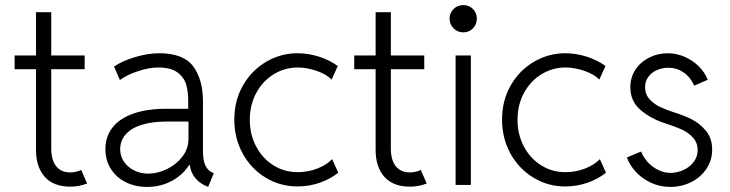

<svg xmlns="http://www.w3.org/2000/svg" viewBox="-20 -735 2900 763"><path d="M123 -141.6V-460H38.1V-514.6H123V-686.5H183.6V-514.6H316.4V-460H183.6V-144.5Q183.6 -99.6 203.1 -74.7Q222.7 -49.8 258.8 -49.8Q281.7 -49.8 302.7 -59.6L326.2 -5.9Q293.9 6.8 259.8 6.8Q192.4 6.8 157.5 -32.7Q122.6 -72.3 123 -141.6Z M398.9 -142.6Q398.9 -191.9 427 -228Q455.1 -264.2 509.3 -283.4Q563.5 -302.7 640.1 -302.7H728V-333Q728 -369.6 720 -398.4Q711.9 -427.2 685.5 -447Q659.2 -466.8 608.9 -466.8Q573.7 -466.8 529.8 -452.6Q485.8 -438.5 456.5 -417L433.1 -470.7Q467.3 -493.7 518.1 -508.5Q568.8 -523.4 612.8 -523.4Q708.5 -523.4 747.3 -471.9Q786.1 -420.4 786.6 -333V-134.8Q786.1 -66.4 822.8 -49.8L829.6 -46.9L807.1 7.8L794.4 2Q769 -9.8 753.2 -31.2Q737.3 -52.7 734.4 -79.1H731.4Q707.5 -40.5 663.3 -16.4Q619.1 7.8 564 7.8Q517.6 7.8 479.7 -11Q441.9 -29.8 420.4 -64Q398.9 -98.1 398.9 -142.6ZM569.8 -44.9Q607.4 -45.4 644.3 -63.5Q681.2 -81.5 705.1 -113Q729 -144.5 729 -182.6V-252H643.1Q584 -252 542.5 -238.8Q501 -225.6 479.5 -200.9Q458 -176.3 457.5 -142.6Q457.5 -114.3 472.7 -92.3Q487.8 -70.3 513.4 -57.6Q539.1 -44.9 569.8 -44.9Z M911.1 -259.8Q911.1 -335.4 945.6 -395.5Q980 -455.6 1037.8 -489.5Q1095.7 -523.4 1162.1 -523.4Q1205.1 -523.4 1247.8 -509.8Q1290.5 -496.1 1322.3 -472.7L1297.9 -418.9Q1275.9 -440.9 1236.8 -453.9Q1197.8 -466.8 1163.1 -466.8Q1112.3 -466.8 1068.6 -440.4Q1024.9 -414.1 998.8 -366.5Q972.7 -318.8 972.7 -258.8Q972.7 -200.7 997.8 -153.1Q1022.9 -105.5 1066.4 -78.1Q1109.9 -50.8 1163.1 -50.8Q1204.1 -50.8 1241 -65.2Q1277.8 -79.6 1299.8 -102.5L1324.2 -48.8Q1293 -23.4 1250.7 -8.8Q1208.5 5.9 1162.1 5.9Q1093.3 5.9 1035.6 -29.1Q978 -64 944.6 -124.8Q911.1 -185.5 911.1 -259.8Z M1472.7 -141.6V-460H1387.7V-514.6H1472.7V-686.5H1533.2V-514.6H1666V-460H1533.2V-144.5Q1533.2 -99.6 1552.7 -74.7Q1572.3 -49.8 1608.4 -49.8Q1631.3 -49.8 1652.3 -59.6L1675.8 -5.9Q1643.6 6.8 1609.4 6.8Q1542 6.8 1507.1 -32.7Q1472.2 -72.3 1472.7 -141.6Z M1790.5 -514.6H1851.1V0H1790.5ZM1766.6 -661.1Q1766.6 -683.6 1782.5 -699.2Q1798.3 -714.8 1821.3 -714.8Q1843.8 -714.8 1859.4 -699.2Q1875 -683.6 1875 -661.1Q1875 -638.2 1859.4 -622.3Q1843.8 -606.4 1821.3 -606.4Q1798.3 -606.4 1782.5 -622.3Q1766.6 -638.2 1766.6 -661.1Z M1975.1 -259.8Q1975.1 -335.4 2009.5 -395.5Q2043.9 -455.6 2101.8 -489.5Q2159.7 -523.4 2226.1 -523.4Q2269 -523.4 2311.8 -509.8Q2354.5 -496.1 2386.2 -472.7L2361.8 -418.9Q2339.8 -440.9 2300.8 -453.9Q2261.7 -466.8 2227.1 -466.8Q2176.3 -466.8 2132.6 -440.4Q2088.9 -414.1 2062.7 -366.5Q2036.6 -318.8 2036.6 -258.8Q2036.6 -200.7 2061.8 -153.1Q2086.9 -105.5 2130.4 -78.1Q2173.8 -50.8 2227.1 -50.8Q2268.1 -50.8 2304.9 -65.2Q2341.8 -79.6 2363.8 -102.5L2388.2 -48.8Q2356.9 -23.4 2314.7 -8.8Q2272.5 5.9 2226.1 5.9Q2157.2 5.9 2099.6 -29.1Q2042 -64 2008.5 -124.8Q1975.1 -185.5 1975.1 -259.8Z M2471.2 -109.4 2527.8 -132.8Q2535.6 -111.8 2552.7 -92.3Q2569.8 -72.8 2594.2 -60.3Q2618.7 -47.9 2646 -47.9Q2671.9 -48.3 2696.5 -59.6Q2721.2 -70.8 2736.8 -91.6Q2752.4 -112.3 2752.4 -138.7Q2752.4 -168.5 2733.2 -189Q2713.9 -209.5 2687.5 -221.2Q2661.1 -232.9 2622.6 -245.1Q2566.4 -263.2 2525.6 -297.9Q2484.9 -332.5 2484.9 -388.7Q2484.9 -427.2 2505.1 -458Q2525.4 -488.8 2559.6 -506.1Q2593.8 -523.4 2633.3 -523.4Q2668 -523.4 2700.2 -509.5Q2732.4 -495.6 2756.6 -471.7Q2780.8 -447.8 2792.5 -418L2738.8 -394.5Q2724.1 -428.2 2696.8 -447Q2669.4 -465.8 2636.2 -465.8Q2611.3 -465.8 2590.1 -456.3Q2568.8 -446.8 2556.2 -429.2Q2543.5 -411.6 2543.5 -388.7Q2543.5 -360.4 2561.5 -340.6Q2579.6 -320.8 2602.8 -310.1Q2626 -299.3 2656.7 -289.1Q2696.8 -276.9 2729 -260.7Q2761.2 -244.6 2785.6 -214.8Q2810.1 -185.1 2810.1 -140.6Q2810.1 -98.1 2787.4 -64.2Q2764.6 -30.3 2726.6 -11.2Q2688.5 7.8 2644 7.8Q2602.5 7.8 2566.9 -8.8Q2531.2 -25.4 2506.6 -52.2Q2481.9 -79.1 2471.2 -109.4Z"/></svg>

Font: Reddit Sans Fudge Light
Style: Regular
Weight: 300
Designer: Stephen Hutchings
Foundry: Reddit
Version: Version 1.013